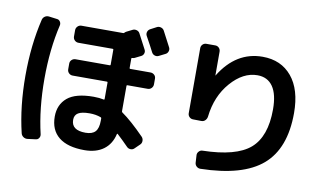

<svg xmlns="http://www.w3.org/2000/svg" viewBox="-85 -1009 2170 1266"><g transform="rotate(10 1000.0 -376.0)"><path d="M919.9 -799.8Q956.1 -731.4 973.6 -697.3Q980.5 -684.6 975.6 -670.4Q970.7 -656.2 958 -650.4L917 -629.9Q903.3 -623 889.2 -627.9Q875 -632.8 868.2 -647.5Q851.6 -680.7 815.4 -746.1Q808.6 -758.8 813 -772.5Q817.4 -786.1 830.1 -793L871.1 -814.5Q883.8 -821.3 898.4 -816.9Q913.1 -812.5 919.9 -799.8ZM534.2 -177.7Q481.4 -177.7 457.5 -163.1Q433.6 -148.4 433.6 -117.2Q433.6 -46.9 528.3 -46.9Q573.2 -46.9 593.8 -69.3Q614.3 -91.8 614.3 -142.6V-158.2Q614.3 -163.1 609.4 -165Q575.2 -177.7 534.2 -177.7ZM541 67.4Q427.7 67.4 369.1 20Q310.5 -27.3 310.5 -117.2Q310.5 -197.3 365.7 -243.7Q420.9 -290 541 -290Q579.1 -290 610.4 -283.2Q614.3 -283.2 614.3 -288.1V-398.4Q614.3 -403.3 609.4 -403.3H379.9Q365.2 -403.3 354.5 -413.6Q343.8 -423.8 343.8 -439.5V-477.5Q343.8 -492.2 354.5 -502.4Q365.2 -512.7 379.9 -512.7H609.4Q614.3 -512.7 614.3 -517.6V-618.2Q614.3 -623 609.4 -623H379.9Q365.2 -623 354.5 -633.3Q343.8 -643.6 343.8 -659.2V-701.2Q343.8 -715.8 354.5 -726.6Q365.2 -737.3 379.9 -737.3H658.2Q663.1 -737.3 666 -740.2Q672.9 -747.1 676.8 -749L715.8 -768.6Q728.5 -775.4 743.2 -771.5Q757.8 -767.6 764.6 -754.9Q782.2 -721.7 817.4 -654.3Q824.2 -641.6 819.3 -627.9Q814.5 -614.3 800.8 -608.4L761.7 -588.9Q753.9 -585.9 746.1 -585.9Q741.2 -585.9 741.2 -581.1V-517.6Q741.2 -512.7 746.1 -512.7H881.8Q896.5 -512.7 907.2 -502.9Q918 -493.2 918 -477.5V-439.5Q918 -424.8 907.7 -414.1Q897.5 -403.3 881.8 -403.3H746.1Q741.2 -403.3 741.2 -398.4V-228.5Q741.2 -223.6 745.1 -220.7Q808.6 -176.8 898.4 -85Q908.2 -74.2 908.2 -59.1Q908.2 -43.9 898.4 -34.2L864.3 -1Q854.5 8.8 839.8 8.3Q825.2 7.8 815.4 -2Q778.3 -40 740.2 -75.2Q736.3 -79.1 734.4 -75.2Q718.8 -5.9 668.9 30.8Q619.1 67.4 541 67.4ZM159.2 59.6Q144.5 61.5 131.8 53.2Q119.1 44.9 115.2 30.3Q73.2 -144.5 73.2 -349.6Q73.2 -554.7 115.2 -730.5Q119.1 -745.1 131.3 -753.4Q143.6 -761.7 159.2 -759.8L212.9 -752.9Q226.6 -752 234.4 -740.2Q242.2 -728.5 239.3 -714.8Q200.2 -548.8 200.2 -350.1Q200.2 -151.4 239.3 14.6Q242.2 28.3 234.4 40Q226.6 51.8 212.9 52.7Z M1211.9 -256.8Q1197.3 -256.8 1187 -267.1Q1176.8 -277.3 1176.8 -292V-727.5Q1176.8 -742.2 1187 -752.4Q1197.3 -762.7 1211.9 -762.7H1271.5Q1286.1 -762.7 1296.4 -752.4Q1306.6 -742.2 1306.6 -726.6V-568.4V-567.4Q1308.6 -567.4 1308.6 -569.3Q1416 -743.2 1592.8 -743.2Q1716.8 -743.2 1788.6 -656.7Q1860.4 -570.3 1860.4 -413.1Q1860.4 -175.8 1729.5 -63Q1598.6 49.8 1315.4 55.7Q1300.8 55.7 1290 45.9Q1279.3 36.1 1278.3 21.5L1275.4 -28.3Q1274.4 -42 1284.7 -53.2Q1294.9 -64.5 1308.6 -64.5Q1533.2 -69.3 1626.5 -149.9Q1719.7 -230.5 1719.7 -413.1Q1719.7 -513.7 1684.1 -565.4Q1648.4 -617.2 1580.1 -617.2Q1484.4 -617.2 1402.8 -523.9Q1321.3 -430.7 1305.7 -292Q1303.7 -277.3 1293.5 -266.6Q1283.2 -255.9 1267.6 -255.9Z"/></g></svg>

Font: Rounded-L Mgen+ 1m bold
Style: Bold
Weight: 700
Designer: [Source Han Sans]
Ryoko NISHIZUKA  (kana & ideographs); Paul D. Hunt (Latin, Greek & Cyrillic); Wenlong ZHANG  (bopomofo
Version: Version 1.059.20150602